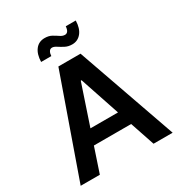

<svg xmlns="http://www.w3.org/2000/svg" viewBox="-211 -1074 1146 1220"><g transform="rotate(-30 362.0 -464.0)"><path d="M165 0H24.4L280.8 -727.5H443.4L699.2 0H559.1L498.5 -179.7H225.1ZM260.7 -285.2H462.9L364.7 -578.1H358.9ZM428.2 -804.7Q399.4 -804.7 377 -816.4Q354.5 -828.1 336.9 -839.8Q319.3 -851.6 305.2 -851.6Q290.5 -851.6 283.2 -838.6Q275.9 -825.7 274.9 -807.1H200.2Q201.7 -863.3 226.6 -895.5Q251.5 -927.7 294.9 -927.7Q324.7 -927.7 345.9 -915.8Q367.2 -903.8 384.3 -892.1Q401.4 -880.4 418 -880.4Q445.8 -880.4 449.2 -925.3H522.5Q521 -868.2 495.1 -836.4Q469.2 -804.7 428.2 -804.7Z"/></g></svg>

Font: Inter Semi Bold
Style: Regular
Weight: 600
Designer: Rasmus Andersson
Foundry: rsms
Version: Version 4.000;git-e0f93cc